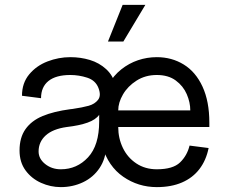

<svg xmlns="http://www.w3.org/2000/svg" viewBox="-20 -750 937 786"><path d="M60 -134Q60 -187 84.5 -221.5Q109 -256 154.5 -275Q200 -294 268 -303L277 -304Q318 -310 343 -317Q368 -324 381.5 -341.5Q395 -359 383 -390Q371 -421 337 -432Q303 -443 268 -443Q209 -443 178.5 -418.5Q148 -394 148 -348L70 -358Q70 -410 99.5 -445.5Q129 -481 174.5 -498.5Q220 -516 268 -516Q310 -516 348 -504.5Q386 -493 414.5 -467Q443 -441 453 -401L424 -404Q445 -441 476.5 -466Q508 -491 545 -503.5Q582 -516 622 -516Q683 -516 732 -486Q781 -456 809 -395.5Q837 -335 837 -248V-230H464Q464 -184 483 -144.5Q502 -105 538 -81Q574 -57 622 -57Q688 -57 717 -85Q746 -113 756 -154L834 -144Q824 -94 796.5 -58Q769 -22 725 -3Q681 16 622 16Q546 16 484.5 -26.5Q423 -69 399 -151H415Q413 -100 387.5 -62Q362 -24 320 -4Q278 16 229 16Q187 16 148 -1.5Q109 -19 84.5 -52.5Q60 -86 60 -134ZM386 -253V-280Q372 -260 338.5 -248Q305 -236 253 -230Q196 -222 167 -195.5Q138 -169 138 -130Q138 -100 165 -78.5Q192 -57 229 -57Q295 -57 340.5 -106Q386 -155 386 -253ZM622 -443Q575 -443 539 -420Q503 -397 483.5 -363.5Q464 -330 464 -298H759Q759 -331 744.5 -364.5Q730 -398 699.5 -420.5Q669 -443 622 -443ZM482 -730H575L485 -580H422Z"/></svg>

Font: Uncut Sans VF
Style: Regular
Weight: 400
Designer: Kasper Nordkvist
Foundry: Uncut Type
Version: Version 1.100;FEAKit 1.0